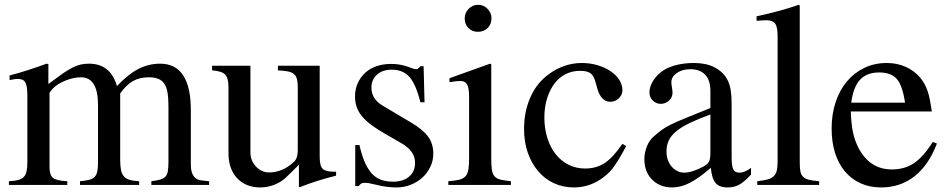

<svg xmlns="http://www.w3.org/2000/svg" viewBox="-20 -782 4005 812"><path d="M20.5 -462.9Q43.9 -468.8 63 -474.6Q82 -480.5 100.6 -486.3Q119.1 -492.2 137.2 -498.5Q155.3 -504.9 176.8 -512.7L184.6 -510.7V-426.8Q219.7 -453.1 244.1 -470.2Q268.6 -487.3 287.6 -496.6Q306.6 -505.9 322.3 -509.3Q337.9 -512.7 356.4 -512.7Q447.3 -512.7 474.6 -418Q521.5 -467.8 564.9 -490.2Q608.4 -512.7 657.2 -512.7Q787.1 -512.7 787.1 -315.4V-85Q787.1 -21.5 835.9 -18.6L864.3 -15.6V0H620.1V-15.6Q644.5 -18.6 658.7 -22.9Q672.9 -27.3 680.2 -35.6Q687.5 -43.9 689.9 -58.6Q692.4 -73.2 692.4 -97.7V-332Q692.4 -367.2 688.5 -390.6Q684.6 -414.1 674.8 -428.2Q665 -442.4 648.9 -448.7Q632.8 -455.1 609.4 -455.1Q570.3 -455.1 542 -439Q513.7 -422.9 488.3 -386.7V-105.5Q488.3 -80.1 491.7 -63Q495.1 -45.9 504.4 -35.6Q513.7 -25.4 529.3 -21Q544.9 -16.6 568.4 -15.6V0H318.4V-15.6Q341.8 -17.6 356.9 -21.5Q372.1 -25.4 380.4 -34.2Q388.7 -43 391.6 -57.6Q394.5 -72.3 394.5 -95.7V-337.9Q394.5 -455.1 322.3 -455.1Q291 -455.1 257.3 -441.4Q223.6 -427.7 204.1 -408.2Q189.5 -391.6 189.5 -388.7V-74.2Q189.5 -41 204.6 -29.3Q219.7 -17.6 264.6 -15.6V0H17.6V-15.6Q41 -16.6 56.2 -20.5Q71.3 -24.4 80.1 -33.2Q88.9 -42 92.3 -57.1Q95.7 -72.3 95.7 -94.7V-377Q95.7 -418 87.4 -433.1Q79.1 -448.2 56.6 -448.2Q46.9 -448.2 39.6 -446.8Q32.2 -445.3 20.5 -443.4Z M1401.4 -39.1Q1358.4 -28.3 1324.2 -17.6Q1290 -6.8 1247.1 9.8L1244.1 7.8V-85L1195.3 -37.1Q1172.9 -13.7 1142.6 -1.5Q1112.3 10.7 1081.1 10.7Q1019.5 10.7 982.9 -28.3Q946.3 -67.4 946.3 -133.8V-413.1Q946.3 -452.1 932.1 -466.8Q918 -481.4 877 -484.4V-503.9H1039.1V-137.7Q1039.1 -102.5 1062.5 -77.6Q1085.9 -52.7 1119.1 -52.7Q1144.5 -52.7 1170.4 -63Q1196.3 -73.2 1218.8 -93.8Q1229.5 -101.6 1234.4 -114.7Q1239.3 -127.9 1239.3 -150.4V-414.1Q1239.3 -434.6 1235.8 -447.8Q1232.4 -460.9 1223.1 -468.8Q1213.9 -476.6 1197.3 -480Q1180.7 -483.4 1155.3 -484.4V-503.9H1332V-119.1Q1332 -80.1 1344.7 -67.9Q1357.4 -55.7 1395.5 -55.7H1401.4Z M1757.8 -349.6Q1739.3 -424.8 1711.9 -456.1Q1684.6 -487.3 1636.7 -487.3Q1597.7 -487.3 1574.2 -466.3Q1550.8 -445.3 1550.8 -411.1Q1550.8 -363.3 1598.6 -335L1718.8 -263.7Q1769.5 -233.4 1791 -203.6Q1812.5 -173.8 1812.5 -131.8Q1812.5 -102.5 1799.8 -76.2Q1787.1 -49.8 1766.1 -30.8Q1745.1 -11.7 1716.8 -0.5Q1688.5 10.7 1656.2 10.7Q1638.7 10.7 1618.2 8.3Q1597.7 5.9 1573.2 0Q1553.7 -4.9 1543 -6.8Q1532.2 -8.8 1522.5 -8.8Q1512.7 -8.8 1507.8 -5.9Q1502.9 -2.9 1497.1 4.9H1482.4V-168.9H1500Q1509.8 -126 1522.5 -96.7Q1535.2 -67.4 1551.8 -48.8Q1568.4 -30.3 1590.8 -22Q1613.3 -13.7 1641.6 -13.7Q1685.5 -13.7 1710.4 -35.2Q1735.4 -56.6 1735.4 -93.8Q1735.4 -143.6 1676.8 -176.8L1612.3 -213.9Q1576.2 -234.4 1551.3 -252.9Q1526.4 -271.5 1510.7 -290.5Q1495.1 -309.6 1488.3 -330.1Q1481.4 -350.6 1481.4 -374Q1481.4 -404.3 1492.7 -429.7Q1503.9 -455.1 1523.9 -473.6Q1543.9 -492.2 1572.3 -502Q1600.6 -511.7 1634.8 -511.7Q1673.8 -511.7 1710 -498Q1730.5 -489.3 1741.2 -489.3Q1745.1 -489.3 1747.1 -491.2Q1749 -493.2 1756.8 -500L1757.8 -502H1771.5L1775.4 -349.6Z M2057.6 -509.8V-113.3Q2057.6 -83 2060.1 -64.9Q2062.5 -46.9 2071.3 -36.6Q2080.1 -26.4 2096.2 -22.5Q2112.3 -18.6 2140.6 -15.6V0H1876V-15.6Q1905.3 -17.6 1922.4 -22Q1939.5 -26.4 1948.7 -36.6Q1958 -46.9 1960.9 -64.9Q1963.9 -83 1963.9 -113.3V-372.1Q1963.9 -409.2 1955.6 -424.3Q1947.3 -439.5 1927.7 -439.5Q1919.9 -439.5 1909.7 -438.5Q1899.4 -437.5 1888.7 -435.5L1880.9 -434.6V-451.2L2052.7 -512.7ZM2002 -761.7Q2025.4 -761.7 2042 -744.6Q2058.6 -727.5 2058.6 -704.1Q2058.6 -679.7 2042.5 -663.6Q2026.4 -647.5 2001 -647.5Q1976.6 -647.5 1960.9 -663.6Q1945.3 -679.7 1945.3 -704.1Q1945.3 -727.5 1961.9 -744.6Q1978.5 -761.7 2002 -761.7Z M2627.9 -164.1Q2614.3 -137.7 2603 -118.7Q2591.8 -99.6 2581.5 -84.5Q2571.3 -69.3 2560.5 -57.6Q2549.8 -45.9 2537.1 -36.1Q2478.5 10.7 2407.2 10.7Q2361.3 10.7 2322.3 -7.3Q2283.2 -25.4 2255.4 -58.6Q2227.5 -91.8 2211.9 -136.7Q2196.3 -181.6 2196.3 -236.3Q2196.3 -305.7 2220.2 -363.8Q2244.1 -421.9 2289.1 -459Q2323.2 -487.3 2361.8 -501.5Q2400.4 -515.6 2440.4 -515.6Q2475.6 -515.6 2506.8 -506.3Q2538.1 -497.1 2561.5 -481.4Q2585 -465.8 2598.6 -444.8Q2612.3 -423.8 2612.3 -400.4Q2612.3 -380.9 2597.2 -366.2Q2582 -351.6 2560.5 -351.6Q2541 -351.6 2527.3 -366.2Q2513.7 -380.9 2506.8 -405.3L2500 -429.7Q2492.2 -460.9 2478 -471.7Q2463.9 -482.4 2433.6 -482.4Q2399.4 -482.4 2371.6 -468.3Q2343.8 -454.1 2324.2 -427.7Q2304.7 -401.4 2293.5 -365.2Q2282.2 -329.1 2282.2 -285.2Q2282.2 -238.3 2294.9 -198.2Q2307.6 -158.2 2330.1 -129.9Q2352.5 -101.6 2384.3 -85.4Q2416 -69.3 2454.1 -69.3Q2502 -69.3 2537.1 -92.3Q2572.3 -115.2 2612.3 -173.8Z M3074.2 -117.2Q3074.2 -80.1 3081.1 -65.9Q3087.9 -51.8 3107.4 -51.8Q3129.9 -51.8 3156.2 -72.3V-43.9Q3127.9 -12.7 3106.4 -1Q3085 10.7 3056.6 10.7Q3022.5 10.7 3006.3 -8.3Q2990.2 -27.3 2986.3 -72.3Q2935.5 -28.3 2897.5 -8.8Q2859.4 10.7 2823.2 10.7Q2770.5 10.7 2737.8 -22.5Q2705.1 -55.7 2705.1 -108.4Q2705.1 -134.8 2715.3 -161.6Q2725.6 -188.5 2745.1 -205.1Q2762.7 -220.7 2777.8 -231.9Q2793 -243.2 2817.4 -255.4Q2841.8 -267.6 2880.9 -283.2Q2919.9 -298.8 2984.4 -325.2V-396.5Q2984.4 -442.4 2962.4 -465.8Q2940.4 -489.3 2899.4 -489.3Q2865.2 -489.3 2842.3 -473.1Q2819.3 -457 2819.3 -434.6Q2819.3 -425.8 2821.8 -412.1Q2824.2 -398.4 2824.2 -389.6Q2824.2 -370.1 2809.1 -356.4Q2793.9 -342.8 2774.4 -342.8Q2754.9 -342.8 2740.7 -356.9Q2726.6 -371.1 2726.6 -390.6Q2726.6 -412.1 2738.8 -434.6Q2751 -457 2772.5 -474.6Q2794.9 -494.1 2832.5 -504.9Q2870.1 -515.6 2914.1 -515.6Q2964.8 -515.6 2999.5 -498.5Q3034.2 -481.4 3052.7 -451.2Q3064.5 -431.6 3069.3 -405.8Q3074.2 -379.9 3074.2 -335.9ZM2984.4 -297.9Q2933.6 -279.3 2897.9 -262.2Q2862.3 -245.1 2840.3 -227.1Q2818.4 -209 2808.6 -188.5Q2798.8 -168 2798.8 -143.6V-138.7Q2798.8 -121.1 2804.7 -105Q2810.5 -88.9 2820.8 -77.1Q2831.1 -65.4 2844.7 -58.6Q2858.4 -51.8 2873 -51.8Q2890.6 -51.8 2912.6 -59.1Q2934.6 -66.4 2954.1 -77.1Q2973.6 -87.9 2979 -99.6Q2984.4 -111.3 2984.4 -136.7Z M3179.7 -712.9Q3209 -719.7 3231.9 -725.1Q3254.9 -730.5 3275.9 -736.3Q3296.9 -742.2 3316.4 -748Q3335.9 -753.9 3357.4 -761.7L3362.3 -758.8V-93.8Q3362.3 -70.3 3365.2 -56.2Q3368.2 -42 3377 -33.7Q3385.7 -25.4 3401.9 -21.5Q3418 -17.6 3444.3 -15.6V0H3182.6V-15.6Q3209 -18.6 3225.6 -22.9Q3242.2 -27.3 3252 -36.6Q3261.7 -45.9 3265.1 -60.5Q3268.6 -75.2 3268.6 -97.7V-628.9Q3268.6 -668 3258.3 -682.1Q3248 -696.3 3221.7 -696.3Q3213.9 -696.3 3204.6 -695.8Q3195.3 -695.3 3186.5 -694.3H3179.7Z M3942.4 -174.8Q3907.2 -83 3847.2 -36.1Q3787.1 10.7 3706.1 10.7Q3658.2 10.7 3619.6 -6.8Q3581.1 -24.4 3553.7 -56.6Q3526.4 -88.9 3511.7 -134.8Q3497.1 -180.7 3497.1 -238.3Q3497.1 -299.8 3514.2 -350.6Q3531.2 -401.4 3562 -438Q3592.8 -474.6 3635.7 -495.1Q3678.7 -515.6 3730.5 -515.6Q3774.4 -515.6 3811 -499Q3847.7 -482.4 3873 -452.1Q3883.8 -438.5 3891.1 -424.8Q3898.4 -411.1 3903.8 -394.5Q3909.2 -377.9 3913.1 -357.4Q3917 -336.9 3920.9 -310.5H3578.1Q3580.1 -256.8 3587.4 -222.2Q3594.7 -187.5 3611.3 -155.3Q3659.2 -65.4 3752 -65.4Q3805.7 -65.4 3845.2 -91.8Q3884.8 -118.2 3924.8 -181.6ZM3807.6 -347.7Q3796.9 -419.9 3772.9 -447.8Q3749 -475.6 3698.2 -475.6Q3646.5 -475.6 3617.7 -445.3Q3588.9 -415 3580.1 -347.7Z"/></svg>

Font: Jomolhari
Style: Regular
Weight: 400
Designer: Christopher J. Fynn
Foundry: Christopher  J.  Fynn (Karma Drubgy¸ Tenzin).
Version: Version 1.000